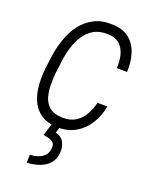

<svg xmlns="http://www.w3.org/2000/svg" viewBox="-142 -616 724 913"><g transform="rotate(20 220.0 -159.5)"><path d="M189.9 -40.5Q230 -39.1 257.1 -54.9Q284.2 -70.8 301 -99.4Q317.9 -127.9 326.7 -163.6H376.5Q368.2 -114.7 343.3 -74.5Q318.4 -34.2 278.8 -11Q239.3 12.2 187 10.7Q134.8 9.3 103 -12.5Q71.3 -34.2 55.4 -69.8Q39.6 -105.5 36.4 -148.2Q33.2 -190.9 38.1 -233.9L45.9 -294.4Q52.2 -341.3 67.4 -385.7Q82.5 -430.2 108.9 -465.1Q135.3 -500 174.3 -520.3Q213.4 -540.5 267.1 -538.1Q321.3 -536.6 353.3 -510Q385.3 -483.4 398.2 -440.7Q411.1 -397.9 408.2 -349.6L356.4 -350.1Q358.9 -383.8 351.6 -414.6Q344.2 -445.3 323.5 -465.6Q302.7 -485.8 263.7 -487.3Q221.7 -489.3 192.4 -472.9Q163.1 -456.5 144.3 -428Q125.5 -399.4 114.7 -364.5Q104 -329.6 99.6 -294.4L91.8 -233.9Q88.4 -202.6 88.6 -169.2Q88.9 -135.7 97.4 -106.9Q106 -78.1 128.2 -60.1Q150.4 -42 189.9 -40.5ZM157.2 4.9H198.7L188.5 37.1Q217.8 43.9 230 65.4Q242.2 86.9 241.2 115.7Q239.7 143.6 228 162.8Q216.3 182.1 197.5 193.8Q178.7 205.6 155.5 211.7Q132.3 217.8 107.9 218.8L108.4 178.7Q127.9 177.7 147 171.9Q166 166 179.7 152.6Q193.4 139.2 195.8 116.7Q198.7 97.2 190.4 87.4Q182.1 77.6 167.7 73.7Q153.3 69.8 137.7 67.4Z"/></g></svg>

Font: Roboto Condensed Light
Style: Italic
Weight: 300
Italic angle: -12°
Designer: Christian Robertson
Foundry: Google
Version: Version 3.0; 2020